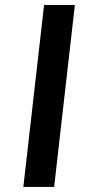

<svg xmlns="http://www.w3.org/2000/svg" viewBox="-20 -735 362 755"><path d="M192.9 0H71.8L153.3 -715.3H274.4Z"/></svg>

Font: Proza Libre
Style: Medium Italic
Weight: 500
Designer: Jasper de Waard
Foundry: Jasper de Waard
Version: Version 1.000; ttfautohint (v1.4.1.8-43bc)